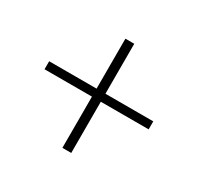

<svg xmlns="http://www.w3.org/2000/svg" viewBox="-119 -749 808 789"><g transform="rotate(30 285.5 -355.0)"><path d="M264 -96H306V-614H264ZM533 -339V-377H39V-339Z"/></g></svg>

Font: Source Han Serif TW VF
Style: Regular
Weight: 250
Designer: Ryoko NISHIZUKA 西塚涼子 (kana & ideographs); Frank Grießhammer (Latin, Greek & Cyrillic); Wenlong ZHANG 张文龙 (bopomofo); San
Foundry: Adobe
Version: Version 2.002;hotconv 1.1.0;makeotfexe 2.6.0